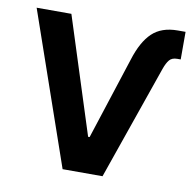

<svg xmlns="http://www.w3.org/2000/svg" viewBox="-81 -820 921 904"><g transform="rotate(10 379.0 -368.5)"><path d="M502.6 -563.7Q530.2 -652.5 575 -694.9Q619.7 -737.3 696.6 -737.3H734.1V-605.4H717.3Q692.5 -605.4 680.1 -590.6Q667.7 -575.8 657.4 -546.4L467.1 0H276.2L23.8 -727.5H189.9L368 -171H375.2Z"/></g></svg>

Font: Inter Variable LoSnoCo
Style: Regular
Weight: 400
Designer: Rasmus Andersson
Foundry: rsms
Version: Version 4.000;git-a52131595; featfreeze: case,dlig,ss01,ss02